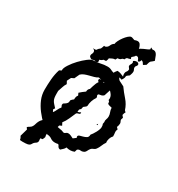

<svg xmlns="http://www.w3.org/2000/svg" viewBox="-171 -769 880 947"><g transform="rotate(30 268.5 -296.0)"><path d="M276 -467Q289 -467 300 -461Q311 -455 324 -455L391 -421Q408 -397 428 -374.5Q448 -352 457 -323L465 -315Q462 -311 460.5 -306.5Q459 -302 458 -297L467 -286L463 -273Q464 -268 466.5 -263.5Q469 -259 469 -254Q469 -244 464 -232L473 -223Q468 -213 469.5 -203Q471 -193 471 -182Q463 -174 459 -161.5Q455 -149 457 -138Q449 -127 444 -114Q439 -101 431 -90Q426 -83 418 -80.5Q410 -78 405 -72Q400 -66 395.5 -56.5Q391 -47 383 -44Q375 -40 366 -41.5Q357 -43 349 -36L345 -22Q324 -13 299 -20Q296 -12 289.5 -6.5Q283 -1 277 5Q270 4 267 1.5Q264 -1 262.5 -4Q261 -7 259.5 -10Q258 -13 254 -14Q249 -13 245.5 -12.5Q242 -12 237 -12Q222 -12 211 -20Q200 -28 185 -28Q164 -44 142.5 -64.5Q121 -85 103 -108.5Q85 -132 74 -158Q63 -184 63 -213Q63 -242 65.5 -272.5Q68 -303 77 -331L89 -337V-341Q89 -352 102 -372Q115 -392 133 -411Q151 -430 169.5 -444Q188 -458 199 -458Q219 -458 237.5 -462.5Q256 -467 276 -467ZM265 -399Q256 -393 243.5 -389.5Q231 -386 218.5 -383Q206 -380 194.5 -375.5Q183 -371 175 -363L162 -335L147 -328L136 -306L144 -291Q136 -279 132.5 -266.5Q129 -254 124 -241V-225Q124 -211 125.5 -202.5Q127 -194 130.5 -187.5Q134 -181 139.5 -175Q145 -169 154 -159L148 -150Q152 -139 158 -132Q164 -125 171 -119Q178 -113 184.5 -106.5Q191 -100 195 -91Q208 -85 222.5 -83.5Q237 -82 250 -76Q256 -76 260.5 -80.5Q265 -85 272 -85Q280 -85 287.5 -81.5Q295 -78 303 -74L319 -86Q317 -90 317 -92Q317 -100 325.5 -102.5Q334 -105 343.5 -107.5Q353 -110 361.5 -115Q370 -120 370 -134Q373 -137 378.5 -145Q384 -153 389 -162.5Q394 -172 397 -181Q400 -190 399 -194Q400 -201 396 -211L398 -221Q396 -230 399.5 -238.5Q403 -247 403 -256Q403 -267 398.5 -278Q394 -289 394 -301Q391 -302 386 -303Q381 -304 376.5 -305.5Q372 -307 369.5 -310Q367 -313 369 -319L362 -327L363 -335Q363 -346 356.5 -356Q350 -366 340 -374Q330 -382 318 -387Q306 -392 296 -392L295 -377L287 -373Q279 -373 275.5 -376.5Q272 -380 268 -386L270 -394H281ZM377 -192H370L376 -199ZM357 -449H352Q357 -438 367 -432Q364 -428 361 -424.5Q358 -421 353 -419L352 -417V-411Q352 -396 345 -374Q338 -352 333 -337Q328 -331 320.5 -329Q313 -327 305 -326L301 -320L305 -309L304 -304Q296 -293 291 -278Q286 -263 286 -249Q284 -244 279 -241Q274 -238 270 -234L267 -220Q260 -216 259 -211Q258 -206 258 -199Q263 -200 267 -202Q271 -204 275 -206L276 -203Q276 -196 268 -194.5Q260 -193 256 -189Q248 -171 239.5 -151.5Q231 -132 219 -117L227 -102L214 -96Q211 -83 205.5 -70.5Q200 -58 187 -52Q187 -40 183 -33Q179 -26 183 -12Q182 -7 180 -3.5Q178 0 176 4L165 5Q165 10 165 13.5Q165 17 166 22L162 31Q148 40 144.5 46.5Q141 53 137.5 56.5Q134 60 126 62Q118 64 95 64L82 63Q81 53 74 43L86 1L79 -9Q84 -14 91.5 -18Q99 -22 103 -29Q107 -36 108.5 -42Q110 -48 112 -53Q114 -58 117 -63.5Q120 -69 127 -76Q130 -79 133.5 -82.5Q137 -86 137 -91L122 -107Q129 -110 135.5 -110.5Q142 -111 149 -114Q151 -119 151.5 -125Q152 -131 153 -136Q161 -146 166 -157.5Q171 -169 179 -178L174 -190Q174 -198 178 -200.5Q182 -203 186.5 -206Q191 -209 195 -214Q199 -219 199 -231Q202 -235 205.5 -238Q209 -241 213 -244Q213 -251 214.5 -258Q216 -265 221 -270L215 -283Q222 -290 229.5 -295.5Q237 -301 245 -307Q245 -321 255 -328Q260 -346 266.5 -363Q273 -380 290 -391L300 -388V-393H295L287 -400L288 -404L298 -399Q301 -405 304 -408.5Q307 -412 308.5 -415.5Q310 -419 310.5 -423Q311 -427 309 -435Q316 -438 316.5 -446Q317 -454 318 -460L328 -473Q338 -473 347.5 -469.5Q357 -466 366 -462Q363 -469 363 -477Q363 -486 368.5 -492.5Q374 -499 374 -508L366 -519L365 -523Q365 -529 369 -534.5Q373 -540 373 -546L370 -553Q377 -560 389 -560Q393 -560 397 -557Q401 -554 401 -550Q401 -544 396.5 -540Q392 -536 392 -530Q392 -524 395 -519Q398 -514 398 -509Q398 -502 396 -496Q394 -490 392 -484Q385 -479 380.5 -475.5Q376 -472 376 -462Q374 -457 372 -453Q370 -449 366 -445ZM415 -646 414 -656 426 -650 431 -651Q439 -651 444 -646.5Q449 -642 452.5 -635Q456 -628 458 -621Q460 -614 463 -608Q455 -600 451 -597.5Q447 -595 445 -592.5Q443 -590 441.5 -585.5Q440 -581 437 -570L422 -561Q419 -566 415 -571.5Q411 -577 404 -578Q402 -564 391 -564Q389 -569 387 -574Q385 -579 380 -583L367 -584L368 -591Q368 -597 365.5 -602.5Q363 -608 363 -614Q363 -619 369.5 -623Q376 -627 385 -631Q394 -635 402.5 -638.5Q411 -642 415 -646ZM369 -582Q366 -577 361.5 -573.5Q357 -570 353 -566L356 -556Q345 -552 339.5 -551.5Q334 -551 329 -539Q320 -539 315 -533Q310 -527 297 -527L291 -516Q282 -516 275 -512.5Q268 -509 260 -505Q260 -500 258.5 -496Q257 -492 255 -487L241 -486Q232 -477 223 -476L224 -462L213 -458Q207 -461 204 -461Q201 -461 199 -460.5Q197 -460 194.5 -459Q192 -458 187 -458Q183 -460 178.5 -463.5Q174 -467 174 -472Q174 -478 177 -483Q180 -488 180 -494Q180 -500 176.5 -503.5Q173 -507 168 -510L176 -509L185 -510Q191 -520 202 -528Q204 -533 206 -537.5Q208 -542 209 -547L215 -546Q228 -550 233 -562.5Q238 -575 249 -581Q249 -588 255 -600Q261 -612 269.5 -623.5Q278 -635 287.5 -643.5Q297 -652 304 -652Q309 -652 314 -649.5Q319 -647 324 -646Q334 -650 341 -650Q351 -650 356.5 -642Q362 -634 364.5 -623Q367 -612 367.5 -600.5Q368 -589 369 -582Z"/></g></svg>

Font: ErikasBuero
Style: Regular
Weight: 400
Designer: Peter Wiegel
Foundry: Peter Wiegel
Version: Version 1.006